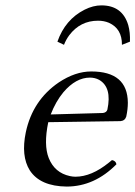

<svg xmlns="http://www.w3.org/2000/svg" viewBox="-20 -685 504 715"><path d="M434.1 -518.1Q434.6 -578.1 385.7 -600.1Q367.2 -607.9 345.2 -607.9Q278.8 -607.9 237.8 -553.7Q225.6 -537.1 218.3 -518.1L193.8 -529.8Q222.7 -612.3 294.9 -648.9Q327.1 -665 357.4 -665Q435.5 -665 457.5 -591.8Q465.3 -564 463.9 -529.8ZM168.9 -258.8 363.3 -264.2Q377 -266.1 379.9 -276.9Q397.5 -359.9 349.1 -387.7Q333.5 -396 314.9 -396Q262.7 -396 216.3 -341.8Q187.5 -307.1 168.9 -258.8ZM397 -88.9Q411.6 -85.9 413.6 -73.2Q332 9.3 229 9.8Q129.4 8.8 90.8 -50.8Q57.6 -104 76.2 -192.9Q101.6 -311.5 198.7 -377.9Q260.3 -418.9 319.8 -418.9Q455.1 -418.9 456.1 -302.7Q456.1 -278.3 450.2 -251Q445.3 -235.4 428.7 -233.9L159.7 -230Q142.1 -145 161.6 -96.2Q183.6 -41.5 240.2 -29.3Q251 -26.9 260.7 -26.9Q320.8 -26.9 385.7 -79.6Q391.6 -84.5 397 -88.9Z"/></svg>

Font: Linux Libertine Display Slanted O
Style: Slanted
Weight: 400
Designer: Philipp H. Poll
Foundry: Philipp H. Poll
Version: Version 5.0.9